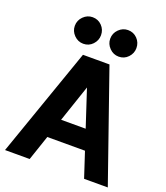

<svg xmlns="http://www.w3.org/2000/svg" viewBox="-165 -1045 999 1157"><g transform="rotate(20 334.5 -466.5)"><path d="M5 0 250 -700H400L163 0ZM179 -161V-287H501V-161ZM512 0 282 -700H420L664 0ZM455.2 -763Q421 -763 396 -788.4Q371 -813.8 371 -847.6Q371 -883 396.2 -908Q421.4 -933 455 -933Q490.8 -933 514.9 -908Q539 -883 539 -847.6Q539 -813.8 514.9 -788.4Q490.9 -763 455.2 -763ZM228.2 -763Q194 -763 169 -788.4Q144 -813.8 144 -847.6Q144 -883 169.2 -908Q194.4 -933 228 -933Q263.8 -933 287.9 -908Q312 -883 312 -847.6Q312 -813.8 287.9 -788.4Q263.9 -763 228.2 -763Z"/></g></svg>

Font: Inclusive Sans
Style: Regular
Weight: 400
Designer: Olivia King
Foundry: Olivia King
Version: Version 2.004